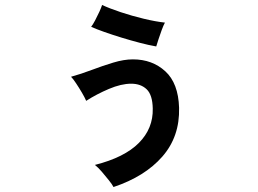

<svg xmlns="http://www.w3.org/2000/svg" viewBox="-20 -641 1040 773"><path d="M437 112Q432 102 418.5 85Q405 68 390 50.5Q375 33 362 23Q481 -7 539 -65.5Q597 -124 595 -204Q594 -259 570.5 -281.5Q547 -304 508 -304Q468 -304 418.5 -283Q369 -262 327 -235Q321 -249 309.5 -268.5Q298 -288 286 -306Q274 -324 266 -332Q306 -343 349.5 -359.5Q393 -376 436 -389Q479 -402 515 -402Q593 -402 645.5 -354Q698 -306 701 -207Q704 -91 633.5 -10.5Q563 70 437 112ZM609 -454Q580 -459 543.5 -468.5Q507 -478 469.5 -489.5Q432 -501 399.5 -512.5Q367 -524 347 -533Q354 -542 363 -559Q372 -576 380 -593.5Q388 -611 391 -621Q421 -607 466 -592Q511 -577 559 -565.5Q607 -554 644 -550Q638 -539 631 -520Q624 -501 618 -482.5Q612 -464 609 -454Z"/></svg>

Font: Zen Kaku Gothic Antique
Style: Bold
Weight: 700
Designer: Yoshimichi Ohira
Foundry: Positype
Version: Version 1.001